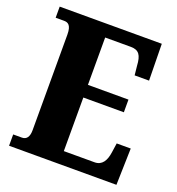

<svg xmlns="http://www.w3.org/2000/svg" viewBox="-130 -820 856 926"><g transform="rotate(20 298.5 -357.0)"><path d="M19 0H570L575 -188H503L496 -140C490 -96 472 -66 434 -66H276V-341H484V-406H276V-649H408C450 -649 464 -626 467 -574L472 -526H546L543 -714H19V-657H62C81 -657 100 -650 100 -600V-109C100 -76 88 -58 64 -58H19Z"/></g></svg>

Font: Noto Serif Bengali Condensed Black
Style: Regular
Weight: 900
Width: 3
Designer: Juan Bruce, Universal Thirst, Indian Type Foundry and the Monotype Design Team.
Foundry: Monotype Imaging Inc.
Version: Version 2.003